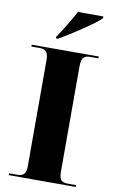

<svg xmlns="http://www.w3.org/2000/svg" viewBox="-101 -983 617 1035"><g transform="rotate(10 207.5 -465.5)"><path d="M147 -780V-770H157C224 -808 343 -886 378 -921V-931H239C215 -886 176 -821 147 -780ZM24 0H391V-10H347C315 -10 298 -20 298 -66V-645C298 -693 315 -704 347 -704H391V-714H24V-704H67C100 -704 117 -693 117 -646V-65C117 -20 100 -10 67 -10H24Z"/></g></svg>

Font: Noto Serif Display ExtraBold
Style: Regular
Weight: 800
Designer: Monotype Design Team
Foundry: Monotype Imaging Inc.
Version: Version 2.009